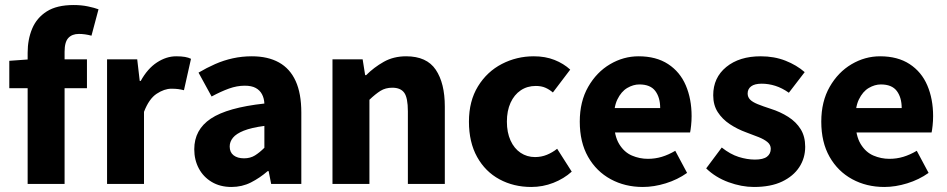

<svg xmlns="http://www.w3.org/2000/svg" viewBox="-20 -732 3770 764"><path d="M90 0V-522Q90 -575 108 -618Q126 -661 166 -686.5Q206 -712 273 -712Q304 -712 330 -706.5Q356 -701 372 -695L344 -590Q318 -597 294 -597Q267 -597 252 -581Q237 -565 237 -526V0ZM17 -381V-490L100 -496H326V-381Z M406 0V-496H526L536 -410H540Q567 -459 604.5 -483.5Q642 -508 681 -508Q702 -508 716 -505.5Q730 -503 740 -498L712 -373Q700 -376 689 -377.5Q678 -379 662 -379Q634 -379 603.5 -359Q573 -339 553 -287V0Z M901 12Q856 12 822.5 -8Q789 -28 771 -62Q753 -96 753 -138Q753 -216 819 -260Q885 -304 1032 -320Q1031 -341 1022.5 -357Q1014 -373 997.5 -382Q981 -391 954 -391Q923 -391 891 -379.5Q859 -368 822 -348L770 -443Q802 -462 836 -477Q870 -492 906.5 -500Q943 -508 982 -508Q1046 -508 1090 -483.5Q1134 -459 1156.5 -409.5Q1179 -360 1179 -284V0H1059L1049 -51H1045Q1014 -24 978.5 -6Q943 12 901 12ZM951 -102Q976 -102 994.5 -113.5Q1013 -125 1032 -144V-231Q980 -224 950 -212Q920 -200 907 -184Q894 -168 894 -149Q894 -126 909.5 -114Q925 -102 951 -102Z M1303 0V-496H1423L1433 -433H1437Q1468 -464 1507 -486Q1546 -508 1596 -508Q1678 -508 1714 -454.5Q1750 -401 1750 -308V0H1603V-289Q1603 -343 1588.5 -363Q1574 -383 1541 -383Q1514 -383 1494 -370.5Q1474 -358 1450 -335V0Z M2094 12Q2024 12 1967.5 -18.5Q1911 -49 1878.5 -107.5Q1846 -166 1846 -248Q1846 -330 1882 -388.5Q1918 -447 1977 -477.5Q2036 -508 2104 -508Q2150 -508 2186.5 -493.5Q2223 -479 2249 -455L2180 -364Q2166 -376 2150 -383Q2134 -390 2112 -390Q2078 -390 2052 -372.5Q2026 -355 2011.5 -323Q1997 -291 1997 -248Q1997 -205 2011.5 -173Q2026 -141 2051.5 -124Q2077 -107 2109 -107Q2134 -107 2156 -116Q2178 -125 2197 -140L2255 -49Q2224 -21 2182 -4.5Q2140 12 2094 12Z M2538 12Q2467 12 2410 -19Q2353 -50 2320 -108Q2287 -166 2287 -248Q2287 -328 2320.5 -386.5Q2354 -445 2407.5 -476.5Q2461 -508 2521 -508Q2591 -508 2638.5 -477Q2686 -446 2709 -392Q2732 -338 2732 -270Q2732 -251 2730 -232.5Q2728 -214 2726 -205H2402L2400 -302H2607Q2607 -344 2587.5 -370Q2568 -396 2524 -396Q2500 -396 2476 -382Q2452 -368 2436.5 -336Q2421 -304 2423 -248Q2424 -191 2444 -158.5Q2464 -126 2494.5 -113Q2525 -100 2558 -100Q2587 -100 2613.5 -108Q2640 -116 2667 -132L2714 -44Q2676 -17 2629 -2.5Q2582 12 2538 12Z M2980 12Q2931 12 2879 -7Q2827 -26 2790 -62L2852 -145Q2886 -118 2919.5 -107.5Q2953 -97 2984 -97Q3017 -97 3032 -108.5Q3047 -120 3047 -140Q3047 -156 3033.5 -167Q3020 -178 2998.5 -186.5Q2977 -195 2950 -205Q2914 -218 2884 -238Q2854 -258 2836 -286Q2818 -314 2818 -353Q2818 -423 2870 -465.5Q2922 -508 3007 -508Q3061 -508 3105.5 -490.5Q3150 -473 3182 -445L3119 -363Q3092 -382 3065 -390.5Q3038 -399 3011 -399Q2983 -399 2969 -388.5Q2955 -378 2955 -360Q2955 -346 2964.5 -336Q2974 -326 2995 -317.5Q3016 -309 3047 -299Q3085 -287 3116.5 -267Q3148 -247 3166 -218Q3184 -189 3184 -148Q3184 -103 3160.5 -67Q3137 -31 3092 -9.5Q3047 12 2980 12Z M3499 12Q3428 12 3371 -19Q3314 -50 3281 -108Q3248 -166 3248 -248Q3248 -328 3281.5 -386.5Q3315 -445 3368.5 -476.5Q3422 -508 3482 -508Q3552 -508 3599.5 -477Q3647 -446 3670 -392Q3693 -338 3693 -270Q3693 -251 3691 -232.5Q3689 -214 3687 -205H3363L3361 -302H3568Q3568 -344 3548.5 -370Q3529 -396 3485 -396Q3461 -396 3437 -382Q3413 -368 3397.5 -336Q3382 -304 3384 -248Q3385 -191 3405 -158.5Q3425 -126 3455.5 -113Q3486 -100 3519 -100Q3548 -100 3574.5 -108Q3601 -116 3628 -132L3675 -44Q3637 -17 3590 -2.5Q3543 12 3499 12Z"/></svg>

Font: Mada
Style: Bold
Weight: 700
Designer: Khaled Hosny
Version: Version 1.5